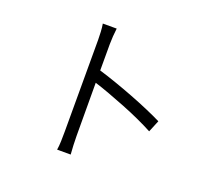

<svg xmlns="http://www.w3.org/2000/svg" viewBox="-132 -944 1264 1144"><g transform="rotate(20 500.0 -371.5)"><path d="M341 -87Q341 -100 341 -141.5Q341 -183 341 -242Q341 -301 341 -366.5Q341 -432 341 -493.5Q341 -555 341 -602Q341 -649 341 -670Q341 -690 339.5 -719.5Q338 -749 334 -771H422Q419 -749 417 -720Q415 -691 415 -670V-503Q465 -488 522.5 -468Q580 -448 638.5 -425.5Q697 -403 750.5 -380Q804 -357 844 -337L813 -262Q772 -284 720.5 -307.5Q669 -331 614.5 -352.5Q560 -374 508.5 -393Q457 -412 415 -425L416 -87Q416 -63 417.5 -29.5Q419 4 421 28H335Q339 5 340 -27Q341 -59 341 -87Z"/></g></svg>

Font: Source Han Sans SC Normal
Style: Regular
Weight: 350
Designer: Ryoko NISHIZUKA 西塚涼子 (kana, bopomofo & ideographs); Paul D. Hunt (Latin, Greek & Cyrillic); Sandoll Communications 산돌커뮤니
Foundry: Adobe
Version: Version 2.004;hotconv 1.0.118;makeotfexe 2.5.65603